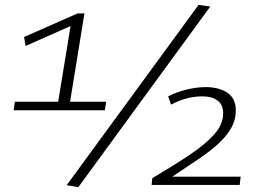

<svg xmlns="http://www.w3.org/2000/svg" viewBox="-20 -759 1121 789"><path d="M36 -306 41 -341H219L270 -652L85 -570L79 -607L299 -704H327L268 -341H416L411 -306ZM302 10 254 2 796 -739 844 -732ZM603 1 606 -27Q694 -79 759 -122.5Q824 -166 860.5 -207Q897 -248 897 -294Q897 -328 874.5 -345.5Q852 -363 811 -363Q746 -363 683 -329L671 -363Q703 -380 745 -390.5Q787 -401 825 -401Q881 -401 915 -377.5Q949 -354 949 -305Q949 -264 927.5 -228.5Q906 -193 869 -161Q832 -129 785 -98Q738 -67 688 -33H969L965 1Z"/></svg>

Font: Georama Expanded Light
Style: Italic
Weight: 300
Width: 7
Italic angle: -9°
Designer: Jean-Baptiste Levee
Foundry: Production Type
Version: Version 1.000